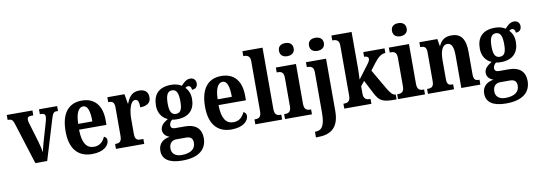

<svg xmlns="http://www.w3.org/2000/svg" viewBox="-70 -1246 5487 1966"><g transform="rotate(-10 2673.5 -263.0)"><path d="M71 -437 209 0H332L457 -412C474 -470 485 -485 512 -485H530V-536H341V-485H354C384 -485 397 -472 397 -452C397 -433 393 -417 386 -393L330 -200C319 -162 310 -122 304 -96C299 -129 288 -175 275 -219L219 -406C214 -421 210 -436 210 -452C210 -473 222 -485 251 -485H273V-536H6V-485C44 -485 58 -476 71 -437Z M798 10C926 10 977 -52 977 -102C977 -124 964 -138 947 -144C927 -97 891 -60 831 -60C752 -60 711 -121 709 -259H994V-307C994 -465 916 -548 788 -548C649 -548 570 -453 570 -265C570 -91 647 10 798 10ZM858 -319H711C712 -428 743 -487 791 -487C839 -487 858 -423 858 -319Z M1047 0H1341V-51H1313C1279 -51 1254 -59 1254 -118V-275C1254 -360 1277 -459 1325 -459C1358 -459 1366 -431 1366 -376C1436 -376 1477 -404 1477 -461C1477 -512 1449 -547 1384 -547C1314 -547 1278 -507 1251 -436H1247L1230 -536H1052V-485H1055C1093 -485 1116 -476 1116 -417V-123C1116 -60 1090 -51 1051 -51H1047Z M1697 236C1870 236 1952 163 1952 46C1952 -45 1899 -104 1782 -104H1682C1654 -104 1636 -114 1636 -140C1636 -165 1652 -186 1667 -195C1678 -191 1704 -190 1717 -190C1845 -190 1903 -263 1903 -368C1903 -428 1882 -465 1856 -492C1865 -498 1874 -504 1888 -504C1903 -504 1919 -489 1919 -461C1963 -461 1978 -488 1978 -520C1978 -550 1958 -577 1920 -577C1876 -577 1848 -545 1824 -519C1796 -537 1762 -548 1717 -548C1587 -548 1527 -480 1527 -363C1527 -285 1568 -231 1623 -209C1576 -181 1543 -151 1543 -108C1543 -62 1577 -39 1609 -26C1540 -17 1491 26 1491 98C1491 187 1559 236 1697 236ZM1715 -246C1664 -246 1649 -291 1649 -364C1649 -441 1664 -491 1715 -491C1767 -491 1781 -443 1781 -365C1781 -290 1768 -246 1715 -246ZM1699 179C1636 179 1597 147 1597 95C1597 29 1639 11 1673 11H1775C1821 11 1844 32 1844 76C1844 137 1799 179 1699 179Z M2248 10C2376 10 2427 -52 2427 -102C2427 -124 2414 -138 2397 -144C2377 -97 2341 -60 2281 -60C2202 -60 2161 -121 2159 -259H2444V-307C2444 -465 2366 -548 2238 -548C2099 -548 2020 -453 2020 -265C2020 -91 2097 10 2248 10ZM2308 -319H2161C2162 -428 2193 -487 2241 -487C2289 -487 2308 -423 2308 -319Z M2496 0H2775V-51H2766C2730 -51 2705 -64 2705 -123V-760H2496V-709H2506C2529 -709 2567 -701 2567 -647V-123C2567 -64 2542 -51 2506 -51H2496Z M2941 -630C2983 -630 3018 -651 3018 -698C3018 -746 2983 -766 2941 -766C2898 -766 2865 -746 2865 -698C2865 -651 2898 -630 2941 -630ZM2805 0H3085V-51H3075C3039 -51 3013 -64 3013 -123V-536H2804V-485H2817C2852 -485 2877 -472 2877 -417V-122C2877 -64 2852 -51 2815 -51H2805Z M3254 -630C3295 -630 3332 -651 3332 -698C3332 -746 3295 -766 3254 -766C3211 -766 3177 -746 3177 -698C3177 -651 3211 -630 3254 -630ZM3084 240H3102C3233 240 3326 187 3326 8V-536H3117V-485H3121C3159 -485 3189 -476 3189 -419V2C3189 140 3154 181 3090 181H3084Z M3421 0H3703V-51H3691C3668 -51 3631 -59 3631 -116V-196L3670 -244L3742 -105C3788 -15 3823 0 3953 0H3965V-51H3962C3934 -51 3910 -80 3878 -135L3762 -335L3812 -401C3856 -460 3893 -488 3934 -488V-536H3713V-488C3742 -488 3758 -477 3758 -460C3758 -451 3756 -435 3734 -407L3627 -265C3628 -275 3631 -342 3631 -377V-760H3421V-709H3433C3455 -709 3493 -701 3493 -647V-117C3493 -59 3456 -51 3433 -51H3421Z M4116 -630C4158 -630 4193 -651 4193 -698C4193 -746 4158 -766 4116 -766C4073 -766 4040 -746 4040 -698C4040 -651 4073 -630 4116 -630ZM3980 0H4260V-51H4250C4214 -51 4188 -64 4188 -123V-536H3979V-485H3992C4027 -485 4052 -472 4052 -417V-122C4052 -64 4027 -51 3990 -51H3980Z M4291 0H4562V-51H4558C4520 -51 4498 -59 4498 -116V-311C4498 -393 4516 -469 4574 -469C4623 -469 4638 -418 4638 -333V0H4836V-51H4832C4793 -51 4775 -60 4775 -122V-354C4775 -490 4725 -548 4632 -548C4562 -548 4525 -519 4499 -463H4495L4483 -536H4296V-485H4300C4338 -485 4361 -476 4361 -420V-120C4361 -60 4336 -51 4297 -51H4291Z M5064 236C5237 236 5319 163 5319 46C5319 -45 5266 -104 5149 -104H5049C5021 -104 5003 -114 5003 -140C5003 -165 5019 -186 5034 -195C5045 -191 5071 -190 5084 -190C5212 -190 5270 -263 5270 -368C5270 -428 5249 -465 5223 -492C5232 -498 5241 -504 5255 -504C5270 -504 5286 -489 5286 -461C5330 -461 5345 -488 5345 -520C5345 -550 5325 -577 5287 -577C5243 -577 5215 -545 5191 -519C5163 -537 5129 -548 5084 -548C4954 -548 4894 -480 4894 -363C4894 -285 4935 -231 4990 -209C4943 -181 4910 -151 4910 -108C4910 -62 4944 -39 4976 -26C4907 -17 4858 26 4858 98C4858 187 4926 236 5064 236ZM5082 -246C5031 -246 5016 -291 5016 -364C5016 -441 5031 -491 5082 -491C5134 -491 5148 -443 5148 -365C5148 -290 5135 -246 5082 -246ZM5066 179C5003 179 4964 147 4964 95C4964 29 5006 11 5040 11H5142C5188 11 5211 32 5211 76C5211 137 5166 179 5066 179Z"/></g></svg>

Font: Noto Serif Ethiopic Condensed
Style: Bold
Weight: 700
Width: 3
Designer: Monotype Design Team
Foundry: Monotype Imaging Inc.
Version: Version 2.102